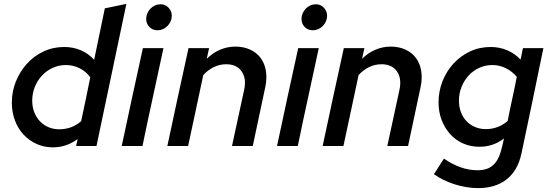

<svg xmlns="http://www.w3.org/2000/svg" viewBox="-20 -752 2830 989"><path d="M372 0Q375 -17 380 -36Q323 7 252 7Q207 7 168.5 -10.5Q130 -28 101.5 -58.5Q73 -89 57 -131.5Q41 -174 41 -224Q41 -280 61.5 -331.5Q82 -383 118 -423Q154 -463 203.5 -486.5Q253 -510 311 -510Q357 -510 396.5 -493Q436 -476 465 -444Q479 -511 492.5 -577Q506 -643 520 -709Q548 -715 575.5 -720.5Q603 -726 631 -732Q592 -548 554 -366Q516 -184 477 0ZM146 -233Q146 -201 156.5 -174Q167 -147 185.5 -127.5Q204 -108 229.5 -97Q255 -86 285 -86Q316 -86 344.5 -96Q373 -106 398 -128Q410 -185 422 -241Q434 -297 445 -354Q424 -383 391 -400Q358 -417 319 -417Q283 -417 251.5 -402.5Q220 -388 196.5 -363Q173 -338 159.5 -304.5Q146 -271 146 -233Z M792 -596Q766 -596 749.5 -613Q733 -630 733 -655Q733 -670 739 -683.5Q745 -697 755 -707.5Q765 -718 778.5 -724Q792 -730 807 -730Q832 -730 848.5 -712Q865 -694 865 -671Q865 -656 859 -642.5Q853 -629 843 -618.5Q833 -608 819.5 -602Q806 -596 792 -596ZM822 -504Q795 -377 767.5 -252Q740 -127 714 0H607Q634 -127 661 -252Q688 -377 716 -504Z M842 0Q869 -127 896 -252Q923 -377 951 -504H1057Q1054 -490 1051 -476.5Q1048 -463 1045 -449Q1076 -480 1114 -496Q1152 -512 1192 -512Q1235 -512 1268.5 -496.5Q1302 -481 1322.5 -453.5Q1343 -426 1349.5 -388Q1356 -350 1347 -306Q1331 -229 1314.5 -153Q1298 -77 1282 0H1175L1238 -291Q1250 -348 1224.5 -384.5Q1199 -421 1145 -421Q1111 -421 1080.5 -406Q1050 -391 1027 -365Q1007 -273 988 -182Q969 -91 949 0Z M1592 -596Q1566 -596 1549.5 -613Q1533 -630 1533 -655Q1533 -670 1539 -683.5Q1545 -697 1555 -707.5Q1565 -718 1578.5 -724Q1592 -730 1607 -730Q1632 -730 1648.5 -712Q1665 -694 1665 -671Q1665 -656 1659 -642.5Q1653 -629 1643 -618.5Q1633 -608 1619.5 -602Q1606 -596 1592 -596ZM1622 -504Q1595 -377 1567.5 -252Q1540 -127 1514 0H1407Q1434 -127 1461 -252Q1488 -377 1516 -504Z M1642 0Q1669 -127 1696 -252Q1723 -377 1751 -504H1857Q1854 -490 1851 -476.5Q1848 -463 1845 -449Q1876 -480 1914 -496Q1952 -512 1992 -512Q2035 -512 2068.5 -496.5Q2102 -481 2122.5 -453.5Q2143 -426 2149.5 -388Q2156 -350 2147 -306Q2131 -229 2114.5 -153Q2098 -77 2082 0H1975L2038 -291Q2050 -348 2024.5 -384.5Q1999 -421 1945 -421Q1911 -421 1880.5 -406Q1850 -391 1827 -365Q1807 -273 1788 -182Q1769 -91 1749 0Z M2450 4Q2404 4 2365.5 -13Q2327 -30 2299 -61Q2271 -92 2255 -133.5Q2239 -175 2239 -225Q2239 -281 2259 -332.5Q2279 -384 2315 -423.5Q2351 -463 2400 -486.5Q2449 -510 2508 -510Q2554 -510 2594 -492.5Q2634 -475 2661 -445Q2665 -459 2667.5 -474.5Q2670 -490 2674 -504H2779Q2751 -367 2723 -232.5Q2695 -98 2666 39Q2647 127 2589.5 172Q2532 217 2443 217Q2414 217 2383 212Q2352 207 2322 197.5Q2292 188 2264.5 174.5Q2237 161 2215 145Q2229 125 2241 105Q2253 85 2267 65Q2308 94 2352 109.5Q2396 125 2439 125Q2474 125 2497 114Q2520 103 2535 82Q2550 61 2559 30.5Q2568 0 2576 -39Q2521 4 2450 4ZM2344 -234Q2344 -202 2354 -175Q2364 -148 2382.5 -128.5Q2401 -109 2426.5 -98Q2452 -87 2482 -87Q2547 -87 2595 -129Q2606 -186 2618.5 -242.5Q2631 -299 2642 -356Q2620 -383 2587 -400Q2554 -417 2516 -417Q2480 -417 2448.5 -402.5Q2417 -388 2394 -363Q2371 -338 2357.5 -304.5Q2344 -271 2344 -234Z"/></svg>

Font: Rosa Sans Medium
Style: Italic
Weight: 500
Italic angle: -12°
Designer: Pentagram / MCKL
Foundry: Pentagram / MCKL
Version: Version 1.005;September 16, 2019;FontCreator 11.5.0.2425 64-